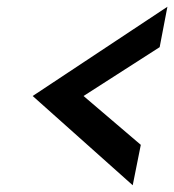

<svg xmlns="http://www.w3.org/2000/svg" viewBox="-20 -562 517 570"><path d="M77 -277 374 -12 398 -132 228 -277 454 -422 477 -542Z"/></svg>

Font: Charger EcoBlack
Style: Obl
Weight: 1000
Designer: Jasper
Foundry: Cannot Into Space Fonts
Version: Version 1.1